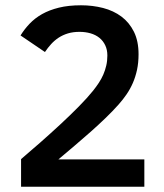

<svg xmlns="http://www.w3.org/2000/svg" viewBox="-20 -710 624 730"><path d="M60.1 0V-105Q95.2 -134.8 134.3 -169.2Q173.3 -203.6 210.4 -238Q247.6 -272.5 279.8 -305.2Q312 -337.9 334 -365.2Q345.7 -379.9 355.7 -395Q365.7 -410.2 372.8 -426.5Q379.9 -442.9 384 -460.7Q388.2 -478.5 388.2 -499Q388.2 -521 380.1 -537.8Q372.1 -554.7 357.9 -566.2Q343.8 -577.6 324.2 -583.3Q304.7 -588.9 282.2 -588.9Q257.8 -588.9 238.3 -583Q218.8 -577.1 202.9 -566.7Q187 -556.2 174.3 -542.2Q161.6 -528.3 150.9 -512.2L58.1 -575.2Q72.8 -599.1 92.8 -620.1Q112.8 -641.1 140.1 -656.5Q167.5 -671.9 203.9 -680.9Q240.2 -689.9 288.1 -689.9Q332 -689.9 371.8 -679.7Q411.6 -669.4 441.7 -647Q471.7 -624.5 489.3 -589.1Q506.8 -553.7 506.8 -503.9Q506.8 -471.7 501 -444.6Q495.1 -417.5 485.1 -394.5Q475.1 -371.6 461.2 -351.3Q447.3 -331.1 431.2 -313Q408.2 -287.1 381.3 -261.2Q354.5 -235.4 325 -209.2Q295.4 -183.1 264.4 -156.7Q233.4 -130.4 202.1 -104H528.8V0Z"/></svg>

Font: Clear Sans Medium
Style: Regular
Weight: 500
Foundry: Intel Corporation
Version: Version 1.00